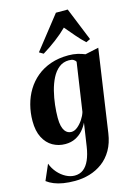

<svg xmlns="http://www.w3.org/2000/svg" viewBox="-154 -882 853 1209"><g transform="rotate(-15 273.0 -277.0)"><path d="M459 14.5Q450 77 424 122Q398 167 359.5 195.5Q321 224 275 237.5Q229 251 179.5 251Q138 251 104.2 245.5Q70.5 240 44.2 229.2Q18 218.5 -1.5 203.5L42.5 102Q55 135.5 78 161.8Q101 188 129.5 203Q158 218 186.5 218Q219.5 218 243.2 199.8Q267 181.5 282.5 146.2Q298 111 305.5 61L328 -89.5Q316 -64 296 -41Q276 -18 247.2 -3.5Q218.5 11 180.5 11Q136.5 11 99.2 -10Q62 -31 39.8 -74Q17.5 -117 17.5 -182Q17.5 -236 30.8 -286.8Q44 -337.5 70.2 -380.5Q96.5 -423.5 135.5 -455.8Q174.5 -488 226.2 -506Q278 -524 342 -524Q374 -524 400.8 -517.8Q427.5 -511.5 449 -502.5L537 -521.5ZM382.5 -471.5Q378.5 -480 368 -486.5Q357.5 -493 337.5 -493Q300 -493 272.5 -471.2Q245 -449.5 226.5 -413Q208 -376.5 197 -332.5Q186 -288.5 181 -243.8Q176 -199 176 -161Q176 -129 181.2 -108.2Q186.5 -87.5 195.2 -75.2Q204 -63 214.8 -58Q225.5 -53 237 -53Q257.5 -53 277.2 -69Q297 -85 313 -109Q329 -133 336 -156.5ZM195.5 -574 168.5 -590 336.5 -803.5H413.5L501 -587.5L473.5 -574.5Q444.5 -601 415.8 -634.8Q387 -668.5 360.5 -700Q328 -667.5 284.8 -634.8Q241.5 -602 195.5 -574Z"/></g></svg>

Font: Merriweather 120pt ExtraBold
Style: Italic
Weight: 800
Italic angle: -7.8°
Version: Version 2.101